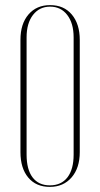

<svg xmlns="http://www.w3.org/2000/svg" viewBox="-20 -725 393 751"><path d="M60 -130V-569Q60 -632 91.5 -668.5Q123 -705 176 -705Q230 -705 261 -668Q292 -631 292 -569V-130Q292 -68 260 -31Q228 6 175 6Q121 6 90.5 -30.5Q60 -67 60 -130ZM84 -579V-120Q84 -62 107.5 -31Q131 0 175 0Q220 0 244 -31.5Q268 -63 268 -120V-579Q268 -634 243 -666.5Q218 -699 176 -699Q134 -699 109 -666.5Q84 -634 84 -579Z"/></svg>

Font: Moniqa Thin Display
Style: Regular
Weight: 100
Designer: Rajesh Rajput
Foundry: Rajesh Rajput
Version: Version 1.000